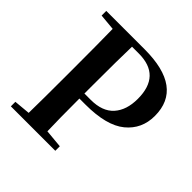

<svg xmlns="http://www.w3.org/2000/svg" viewBox="-192 -899 1056 1056"><g transform="rotate(45 335.5 -371.0)"><path d="M336.9 -703.1H284.2Q281.2 -602.5 281.2 -394.5V-335.9H330.1Q420.9 -335.9 465.3 -385.7Q509.8 -435.5 509.8 -522.5Q509.8 -703.1 336.9 -703.1ZM328.1 -296.9H281.2Q281.2 -132.8 284.2 -44.9L390.6 -35.2V0H44.9V-35.2L139.6 -43.9Q141.6 -142.6 141.6 -345.7V-394.5Q141.6 -596.7 139.6 -697.3L44.9 -706.1V-742.2H342.8Q642.6 -742.2 642.6 -522.5Q642.6 -420.9 566.9 -358.9Q491.2 -296.9 328.1 -296.9Z"/></g></svg>

Font: Bpmf Zihi Serif Bold
Style: Bold
Weight: 700
Foundry: But Ko
Version: Version 1.320